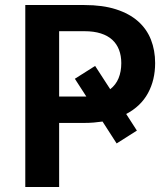

<svg xmlns="http://www.w3.org/2000/svg" viewBox="-20 -743 659 763"><path d="M315.5 -723Q388 -723 441 -706Q494 -689 528.5 -658.5Q563 -628 579.8 -585.5Q596.5 -543 596.5 -492.5Q596.5 -425 568 -372.8Q539.5 -320.5 481.5 -290L524 -224L443.5 -173L387.5 -260Q370.5 -257.5 352.5 -256Q334.5 -254.5 315.5 -254.5H215V0H80.5V-723ZM418 -388.5Q440.5 -406 451.2 -432.2Q462 -458.5 462 -492.5Q462 -521.5 453 -545Q444 -568.5 426 -585Q408 -601.5 380.5 -610.2Q353 -619 315.5 -619H215V-359.5H315.5H323L277.5 -430L358 -481Z"/></svg>

Font: Lato
Style: Bold
Weight: 700
Designer: Lukasz Dziedzic with Adam Twardoch and Botio Nikoltchev
Foundry: tyPoland Lukasz Dziedzic
Version: Version 2.010; 2014-09-01; http://www.latofonts.com/; ttfaut